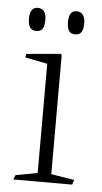

<svg xmlns="http://www.w3.org/2000/svg" viewBox="-47 -612 343 644"><g transform="rotate(5 125.0 -290.5)"><path d="M83 -542.5Q83 -561 75.7 -570.8Q68.4 -580.6 54.7 -580.6Q27.8 -580.6 27.8 -542.5Q27.8 -522.9 34.4 -512.9Q41 -502.9 55.7 -502.9Q70.8 -502.9 76.9 -512.7Q83 -522.5 83 -542.5ZM213.9 -542.5Q213.9 -561 206.5 -570.8Q199.2 -580.6 185.5 -580.6Q171.9 -580.6 165.5 -571Q159.2 -561.5 159.2 -542.5Q159.2 -522.9 165.3 -512.9Q171.4 -502.9 186 -502.9Q201.2 -502.9 207.5 -512.7Q213.9 -522.5 213.9 -542.5ZM220.7 0 226.1 -16.1 147.9 -28.8V-429.7L144 -433.6L28.8 -423.3L27.3 -411.1L102.1 -396.5V-28.8L28.8 -15.1L22.5 0Z"/></g></svg>

Font: Neuton ExtraLight
Style: Regular
Weight: 275
Designer: Brian M Zick
Foundry: Brian M Zick
Version: Version 1.560